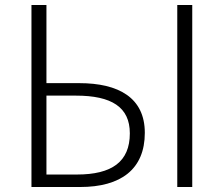

<svg xmlns="http://www.w3.org/2000/svg" viewBox="-20 -749 896 769"><path d="M106 0H301C464 0 560 -71 560 -217C560 -357 456 -416 297 -416H166V-729H106ZM166 -50V-366H284C427 -366 500 -320 500 -215C500 -101 428 -50 288 -50ZM690 0H750V-729H690Z"/></svg>

Font: Noto Sans JP Light
Style: Regular
Weight: 300
Designer: Ryoko NISHIZUKA (kana & ideographs); Paul D. Hunt (Latin, Greek & Cyrillic); Wenlong ZHANG (bopomofo); Sandoll Communica
Foundry: Adobe Systems Incorporated
Version: Version 1.004;PS 1.004;hotconv 1.0.82;makeotf.lib2.5.63406